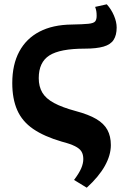

<svg xmlns="http://www.w3.org/2000/svg" viewBox="-20 -642 585 892"><path d="M383 230 324 194Q348 162 357.5 139.5Q367 117 367 97Q367 76 358.5 62Q350 48 328 37Q306 26 267 16Q185 -8 134 -43Q83 -78 60 -130.5Q37 -183 37 -256Q37 -342 69.5 -402.5Q102 -463 163.5 -495Q225 -527 313 -528Q366 -529 390.5 -531.5Q415 -534 422 -542.5Q429 -551 429 -568Q429 -581 427.5 -590Q426 -599 422 -610L476 -622Q497 -599 509.5 -569.5Q522 -540 522 -514Q522 -479 508 -457Q494 -435 461 -425.5Q428 -416 374 -416Q259 -416 209.5 -384.5Q160 -353 160 -279Q160 -240 176.5 -212Q193 -184 231 -163.5Q269 -143 332 -126Q392 -110 427.5 -89Q463 -68 479 -38.5Q495 -9 495 32Q495 79 467 129Q439 179 383 230Z"/></svg>

Font: Literata 18pt
Style: Bold
Weight: 700
Designer: Latin by Veronika Burian and Jose Scaglione. Greek by Irene Vlachou. Cyrillic by Vera Evstafieva.
Foundry: TypeTogether
Version: Version 3.103;gftools[0.9.29]